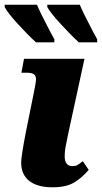

<svg xmlns="http://www.w3.org/2000/svg" viewBox="-33 -786 433 816"><path d="M57 -95Q57 -122 77 -225L109 -383Q120 -436 120 -449Q120 -464 111 -470.5Q102 -477 78 -477H58L69 -536H326L255 -209Q254 -202 249.5 -181Q245 -160 243.5 -147Q242 -134 242 -120Q242 -101 250.5 -90.5Q259 -80 274 -80Q287 -80 294 -83.5Q301 -87 319 -101L344 -64Q314 -29 280.5 -9.5Q247 10 190 10Q126 10 91.5 -17Q57 -44 57 -95ZM-13 -756V-766H124Q138 -732 179 -654L198 -619V-606H120Q86 -637 42.5 -684.5Q-1 -732 -13 -756ZM168 -756V-766H306Q320 -732 361 -654L380 -619V-606H302Q268 -637 224.5 -684.5Q181 -732 168 -756Z"/></svg>

Font: Noto Serif NarrowBlack
Style: Italic
Weight: 900
Width: 4
Italic angle: -12°
Designer: Monotype Design Team
Foundry: Monotype Imaging Inc.
Version: Version 1.001